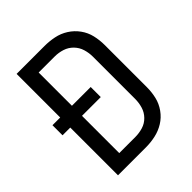

<svg xmlns="http://www.w3.org/2000/svg" viewBox="-204 -859 984 984"><g transform="rotate(-45 288.0 -367.5)"><path d="M80 0H282Q317 0 351.5 -7.5Q386 -15 416 -33.5Q446 -52 467 -81.5Q488 -111 496 -145Q504 -179 504 -215V-521Q504 -556 496 -590.5Q488 -625 467 -654Q446 -683 416 -702Q386 -721 351.5 -728Q317 -735 282 -735H80V-419H24V-346H80ZM165 -76V-346H301V-419H165V-660H282Q309 -660 336 -651.5Q363 -643 383 -622.5Q403 -602 411 -575Q419 -548 419 -521V-215Q419 -187 411 -160Q403 -133 383 -112.5Q363 -92 336 -84Q309 -76 282 -76Z"/></g></svg>

Font: Iosevka Sparkle
Style: Regular
Weight: 400
Designer: Belleve Invis
Foundry: Belleve Invis
Version: Version 4.5.0; ttfautohint (v1.8.3)